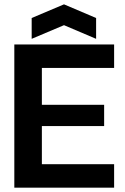

<svg xmlns="http://www.w3.org/2000/svg" viewBox="-20 -865 574 885"><path d="M46 0V-660H506V-552H173V-382H460V-284H173V-108H506V0ZM126 -686V-782L275 -845L423 -782V-686L275 -749Z"/></svg>

Font: Bricolage Grotesque 96pt SemiBold
Style: Regular
Weight: 600
Designer: Mathieu Triay
Foundry: Atelier Triay
Version: Version 1.001; ttfautohint (v1.8.4.7-5d5b);gftools[0.9.33.de